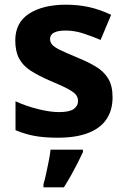

<svg xmlns="http://www.w3.org/2000/svg" viewBox="-20 -576 537 817"><path d="M459 -162Q459 -107 433 -68.5Q407 -30 355 -10Q303 10 226 10Q169 10 128 2.5Q87 -5 46 -22V-145Q90 -125 141 -112Q192 -99 231 -99Q275 -99 293.5 -112Q312 -125 312 -146Q312 -160 304.5 -171Q297 -182 272 -196Q247 -210 194 -232Q143 -254 110 -275.5Q77 -297 61 -327.5Q45 -358 45 -404Q45 -480 104 -518Q163 -556 261 -556Q312 -556 358 -546Q404 -536 453 -513L408 -406Q368 -423 332 -434.5Q296 -446 259 -446Q226 -446 209.5 -437Q193 -428 193 -410Q193 -397 201.5 -386.5Q210 -376 234.5 -364Q259 -352 307 -332Q354 -313 388 -292.5Q422 -272 440.5 -241.5Q459 -211 459 -162ZM333 71Q323 93 310.5 117.5Q298 142 283.5 168Q269 194 252 221H165V208Q171 188 176.5 162Q182 136 187.5 109Q193 82 195 61H333Z"/></svg>

Font: Noto Sans Armenian
Style: Bold
Weight: 700
Version: Version 2.007